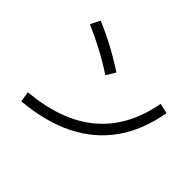

<svg xmlns="http://www.w3.org/2000/svg" viewBox="-155 -1015 1310 1310"><g transform="rotate(45 500.0 -360.0)"><path d="M153 -49Q304 -63 422 -106Q540 -149 626.5 -221.5Q713 -294 769 -396.5Q825 -499 850 -634L923 -618Q889 -423 792.5 -286.5Q696 -150 539 -71.5Q382 7 165 26ZM445 -505Q366 -557 286 -599.5Q206 -642 124 -677L159 -746Q325 -677 485 -572Z"/></g></svg>

Font: M PLUS 1
Style: Regular
Weight: 400
Designer: Coji Morishita
Foundry: UNDERFOREST DESIGN
Version: Version 1.001